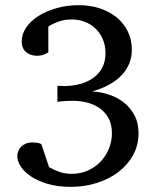

<svg xmlns="http://www.w3.org/2000/svg" viewBox="-20 -707 603 743"><path d="M516.1 -190.9Q516.1 -145.5 495.4 -107.4Q474.6 -69.3 439 -42Q403.3 -14.6 355.7 0.7Q308.1 16.1 253.9 16.1Q203.1 16.1 164.6 4.6Q126 -6.8 99.9 -24.4Q73.7 -42 60.3 -62.7Q46.9 -83.5 46.9 -102.1Q46.9 -112.3 50.5 -121.8Q54.2 -131.3 61.5 -138.9Q68.8 -146.5 79.8 -151.1Q90.8 -155.8 106 -155.8Q111.8 -155.8 122.8 -154.5Q133.8 -153.3 140.1 -148.9L169.9 -60.1Q189.5 -48.8 211.2 -41.5Q232.9 -34.2 256.8 -34.2Q292 -34.2 320.8 -47.4Q349.6 -60.5 370.1 -82.5Q390.6 -104.5 401.9 -132.6Q413.1 -160.6 413.1 -190.9Q413.1 -227.5 398.9 -251.7Q384.8 -275.9 362.8 -290.3Q340.8 -304.7 314.5 -310.8Q288.1 -316.9 263.2 -316.9Q250 -316.9 238.8 -316.4Q227.5 -315.9 219.2 -314.9Q210 -314 202.1 -313V-375Q203.6 -375 211.9 -374.5Q220.2 -374 228 -374Q259.3 -374 288.3 -381.6Q317.4 -389.2 339.6 -404.5Q361.8 -419.9 375 -443.8Q388.2 -467.8 388.2 -501Q388.2 -532.2 377.2 -556.6Q366.2 -581.1 348.1 -597.9Q330.1 -614.7 306.2 -623.3Q282.2 -631.8 256.8 -631.8Q236.8 -631.8 220.2 -627.4Q203.6 -623 191.9 -617.7Q177.7 -611.8 167 -604V-503.9Q164.1 -502.4 152.3 -496.8Q140.6 -491.2 122.1 -491.2Q113.3 -491.2 103 -493.9Q92.8 -496.6 84 -502.9Q75.2 -509.3 69.6 -520Q64 -530.8 64 -546.9Q64 -575.2 81.5 -600.8Q99.1 -626.5 129.4 -645.5Q159.7 -664.6 200 -675.8Q240.2 -687 285.2 -687Q328.6 -687 366 -674.8Q403.3 -662.6 430.9 -640.1Q458.5 -617.7 474.4 -585.7Q490.2 -553.7 490.2 -514.2Q490.2 -457.5 450.4 -415.8Q410.6 -374 335.9 -353Q367.2 -351.6 399.4 -341.6Q431.6 -331.5 457.5 -311.8Q483.4 -292 499.8 -262Q516.1 -231.9 516.1 -190.9Z"/></svg>

Font: BabelStone Ogham Bound
Style: Italic
Weight: 400
Italic angle: -30°
Designer: Andrew West
Foundry: BabelStone
Version: Version 2.02 March 14, 2022